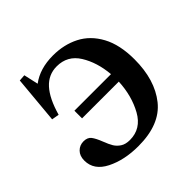

<svg xmlns="http://www.w3.org/2000/svg" viewBox="-152 -692 835 835"><g transform="rotate(-45 266.0 -274.5)"><path d="M31 -112Q31 -141 47.5 -157.5Q64 -174 88 -174Q112 -174 123.5 -159Q135 -144 147 -113Q157 -87 166 -72Q175 -57 191.5 -46Q208 -35 235 -35Q304 -35 340 -100Q376 -165 380 -249H154V-296H379Q372 -375 337 -431Q302 -487 236 -487Q185 -487 150 -448.5Q115 -410 93 -332L59 -338L79 -557L109 -559L124 -492Q177 -532 258 -532Q325 -532 379 -504.5Q433 -477 465 -418Q497 -359 497 -269Q497 -143 436 -66.5Q375 10 242 10Q156 10 93.5 -21.5Q31 -53 31 -112Z"/></g></svg>

Font: Minipax
Style: Bold
Weight: 500
Designer: Raphaël Ronot, Igor Stepanchenko (Cyrillic)
Foundry: steppetype
Version: Version 1.002